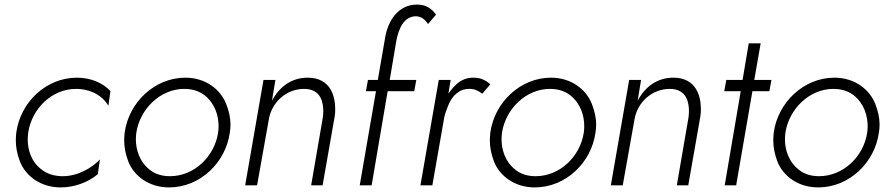

<svg xmlns="http://www.w3.org/2000/svg" viewBox="-20 -809 3875 838"><path d="M103 -230C119 -335 206 -421 312 -421C377 -421 429 -390 453 -347L462 -411C430 -447 376 -470 316 -470C181 -470 69 -363 51 -230C50 -218 49 -207 49 -196C49 -166 55 -136 67 -104C92 -41 157 9 245 9C309 9 368 -16 407 -49L416 -113C381 -76 320 -40 254 -40C253 -40 251 -40 250 -40C215 -41 186 -50 163 -68C115 -103 101 -157 101 -200C101 -210 102 -220 103 -230Z M524 -230C523 -218 522 -207 522 -196C522 -166 528 -136 540 -104C565 -41 630 9 718 9C853 9 965 -99 983 -230C985 -242 986 -255 986 -266C986 -295 979 -325 967 -356C942 -419 877 -470 789 -470C655 -470 542 -362 524 -230ZM575 -230C591 -334 680 -421 784 -421C819 -421 848 -412 872 -394C919 -357 934 -304 934 -257C934 -248 933 -239 932 -230C916 -125 827 -40 722 -40C687 -40 658 -49 635 -67C588 -103 573 -157 573 -201C573 -210 574 -220 575 -230Z M1389 -296 1338 0H1388L1441 -302C1443 -313 1443 -324 1443 -335C1443 -385 1425 -470 1323 -470C1252 -470 1199 -430 1167 -369L1182 -460H1130L1050 0H1102L1153 -286C1165 -362 1229 -421 1307 -421C1384 -421 1391 -357 1391 -323C1391 -314 1390 -305 1389 -296Z M1586 -460 1577 -411H1621L1550 0H1602L1672 -411H1788L1797 -460H1681L1710 -632C1720 -684 1743 -738 1796 -738C1820 -737 1836 -723 1848 -704L1883 -745C1867 -768 1843 -788 1804 -789C1803 -789 1801 -789 1800 -789C1720 -789 1672 -721 1660 -639L1629 -460Z M1947 -460H1895L1815 0H1867L1919 -297C1923 -314 1929 -331 1936 -348C1953 -391 1984 -421 2028 -421C2029 -421 2030 -421 2031 -421C2052 -421 2069 -412 2085 -400L2120 -441C2099 -460 2076 -470 2048 -470C2047 -470 2046 -470 2045 -470C2018 -470 1995 -461 1974 -443C1960 -430 1948 -416 1937 -400Z M2120 -230C2119 -218 2118 -207 2118 -196C2118 -166 2124 -136 2136 -104C2161 -41 2226 9 2314 9C2449 9 2561 -99 2579 -230C2581 -242 2582 -255 2582 -266C2582 -295 2575 -325 2563 -356C2538 -419 2473 -470 2385 -470C2251 -470 2138 -362 2120 -230ZM2171 -230C2187 -334 2276 -421 2380 -421C2415 -421 2444 -412 2468 -394C2515 -357 2530 -304 2530 -257C2530 -248 2529 -239 2528 -230C2512 -125 2423 -40 2318 -40C2283 -40 2254 -49 2231 -67C2184 -103 2169 -157 2169 -201C2169 -210 2170 -220 2171 -230Z M2985 -296 2934 0H2984L3037 -302C3039 -313 3039 -324 3039 -335C3039 -385 3021 -470 2919 -470C2848 -470 2795 -430 2763 -369L2778 -460H2726L2646 0H2698L2749 -286C2761 -362 2825 -421 2903 -421C2980 -421 2987 -357 2987 -323C2987 -314 2986 -305 2985 -296Z M3150 -460 3141 -411H3213L3143 0H3193L3264 -411H3338L3347 -460H3272L3300 -620H3248L3221 -460Z M3357 -230C3356 -218 3355 -207 3355 -196C3355 -166 3361 -136 3373 -104C3398 -41 3463 9 3551 9C3686 9 3798 -99 3816 -230C3818 -242 3819 -255 3819 -266C3819 -295 3812 -325 3800 -356C3775 -419 3710 -470 3622 -470C3488 -470 3375 -362 3357 -230ZM3408 -230C3424 -334 3513 -421 3617 -421C3652 -421 3681 -412 3705 -394C3752 -357 3767 -304 3767 -257C3767 -248 3766 -239 3765 -230C3749 -125 3660 -40 3555 -40C3520 -40 3491 -49 3468 -67C3421 -103 3406 -157 3406 -201C3406 -210 3407 -220 3408 -230Z"/></svg>

Font: Jost Light
Style: Italic
Weight: 300
Italic angle: -5°
Version: Version 3.710